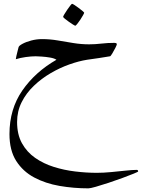

<svg xmlns="http://www.w3.org/2000/svg" viewBox="-20 -486 786 1020"><path d="M713.9 424.8Q713.9 426.8 690.2 436.5Q666.5 446.3 630.4 459.5Q594.2 472.7 556.2 485.4Q518.1 498 488.8 506.3Q459.5 514.6 449.7 514.6Q371.6 514.6 296.6 501.7Q221.7 488.8 161.6 456.8Q101.6 424.8 65.9 368.7Q30.3 312.5 30.3 226.1Q30.3 93.8 98.4 -4.9Q166.5 -103.5 279.8 -168.5Q269 -176.3 246.1 -180.2Q223.1 -184.1 200.9 -185.5Q178.7 -187 169.9 -187Q146 -187 116.5 -182.9Q86.9 -178.7 64 -171.4Q64 -174.8 66.9 -188Q69.8 -201.2 73.5 -215.1Q77.1 -229 78.6 -234.9Q80.1 -242.7 98.9 -252.9Q117.7 -263.2 146 -270.8Q174.3 -278.3 203.1 -278.3Q245.1 -278.3 286.6 -271.2Q328.1 -264.2 369.9 -257.3Q411.6 -250.5 453.1 -250.5Q485.4 -250.5 518.6 -254.4Q551.8 -258.3 587.9 -258.3Q591.8 -258.3 596.2 -257.1Q600.6 -255.9 600.6 -250.5Q600.6 -247.1 592.8 -231.4Q585 -215.8 576.2 -201.4Q567.4 -187 564.5 -187Q540.5 -182.6 506.6 -177.7Q472.7 -172.9 442.4 -168.5Q398.9 -161.6 348.6 -143.8Q298.3 -126 249.3 -97.4Q200.2 -68.8 159.7 -30Q119.1 8.8 95 56.9Q70.8 105 70.8 162.1Q70.8 228.5 96.7 275.1Q122.6 321.8 166.5 352.5Q210.4 383.3 265.6 400.6Q320.8 418 379.9 425Q439 432.1 494.1 432.1Q529.3 432.1 570.3 428.2Q611.3 424.3 647.9 420.4Q684.6 416.5 706.1 416.5Q713.9 416.5 713.9 424.8ZM427.2 -418.5Q427.2 -416 421.1 -405Q415 -394 406.5 -381.1Q397.9 -368.2 390.1 -358.6Q382.3 -349.1 379.4 -349.1Q377.9 -349.1 367.9 -355.5Q357.9 -361.8 345.7 -370.4Q333.5 -378.9 324.5 -386.5Q315.4 -394 315.4 -396.5Q315.4 -399.4 321.8 -410.2Q328.1 -420.9 336.9 -433.8Q345.7 -446.8 353.3 -456.3Q360.8 -465.8 362.8 -465.8Q365.7 -465.8 376 -459.2Q386.2 -452.6 397.9 -443.8Q409.7 -435.1 418.5 -427.5Q427.2 -419.9 427.2 -418.5Z"/></svg>

Font: Scheherazade New Rohingya
Style: Regular
Weight: 400
Designer: SIL International
Foundry: SIL International
Version: Version 3.000 ; LngRng